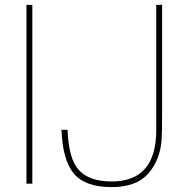

<svg xmlns="http://www.w3.org/2000/svg" viewBox="-20 -750 762 784"><path d="M112 -730V0H88V-730ZM231 -220H256Q260 -101 302.5 -55Q345 -9 436 -9Q618 -9 618 -219V-730H642V-276Q642 -215 640 -182Q635 -99 586.5 -42.5Q538 14 436 14Q329 14 282.5 -40Q236 -94 231 -220Z"/></svg>

Font: Nacelle Thin
Style: Regular
Weight: 100
Designer: Sora Sagano
Foundry: Sora Sagano
Version: Version 1.000;FEAKit 1.0